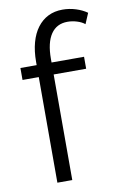

<svg xmlns="http://www.w3.org/2000/svg" viewBox="-85 -789 530 838"><g transform="rotate(-10 180.5 -370.0)"><path d="M100 0V-468H28V-521H100V-535Q100 -583 110.5 -621Q121 -659 141 -685.5Q161 -712 189 -726Q217 -740 253 -740Q283 -740 311.5 -731Q340 -722 361 -707L341 -660Q328 -671 307 -677.5Q286 -684 265 -684Q217 -684 191.5 -646.5Q166 -609 166 -537V-521H310V-468H166V0Z"/></g></svg>

Font: Rising Sun Light
Style: Regular
Weight: 300
Designer: Matt McInerney, Pablo Impallari, Rodrigo Fuenzalida (Raleway font), Stephen Hutchings (Greek), Cristiano Sobral (main ch
Foundry: The Rising Sun Project Authors
Version: Version 4.327; ttfautohint (v1.8.4.7-5d5b-dirty)